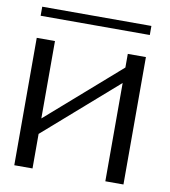

<svg xmlns="http://www.w3.org/2000/svg" viewBox="-82 -796 767 866"><g transform="rotate(10 302.0 -363.0)"><path d="M541.5 -726.1V-684.6H41.5V-726.1ZM541.5 -583.5V0H458.5V-450.2L125 -158.2V0H41.5V-583.5H125V-229L458.5 -521V-583.5Z"/></g></svg>

Font: Gputeks
Style: Regular
Weight: 500
Version: Version 0.9